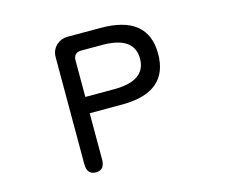

<svg xmlns="http://www.w3.org/2000/svg" viewBox="-102 -849 1204 1013"><g transform="rotate(-15 500.0 -343.0)"><path d="M255 -36V-620Q255 -660 284 -686Q309 -708 344 -708H524Q782 -708 782 -498Q782 -291 536 -288H352V-36Q352 22 304 22Q255 22 255 -36ZM517 -377Q683 -380 683 -498Q683 -616 517 -619H395Q352 -619 352 -576V-377Z"/></g></svg>

Font: 寒蝉全圆体
Style: Regular
Weight: 400
Designer: Warren2060
      Designed by Motoya company      

      [Varela Round]
      Joe Prince(Latin component); Avraham Cornf
Foundry: ChillType
Version: Version 3.200